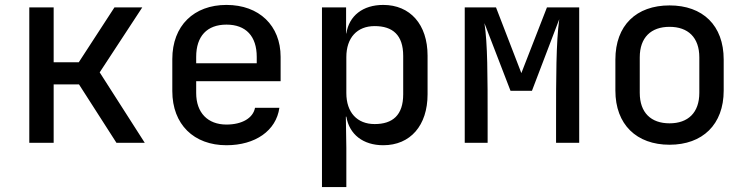

<svg xmlns="http://www.w3.org/2000/svg" viewBox="-20 -580 3040 780"><path d="M99 0H198V-237H301L453 0H568L385 -286L558 -550H445L300 -327H198V-550H99Z M900 10C1017 10 1102 -49 1115 -142H1016C1008 -100 963 -74 900 -74C824 -74 777 -122 777 -202V-250H1120V-349C1120 -476 1033 -560 900 -560C768 -560 680 -476 680 -340V-210C680 -74 768 10 900 10ZM777 -349C777 -433 821 -480 900 -480C979 -480 1023 -433 1023 -349V-323H777Z M1288 180H1387V21L1385 -106H1387C1399 -34 1455 10 1537 10C1647 10 1717 -70 1717 -197V-354C1717 -481 1646 -560 1537 -560C1454 -560 1398 -516 1387 -444H1386V-550H1288ZM1502 -76C1431 -76 1387 -123 1387 -202V-348C1387 -427 1431 -474 1502 -474C1575 -474 1618 -438 1618 -353V-197C1618 -112 1575 -76 1502 -76Z M1868 0H1961V-87C1961 -272 1961 -404 1948 -486L2054 -211H2141L2252 -502C2239 -409 2239 -262 2239 -87V0H2333V-550H2202L2098 -283L1995 -550H1868Z M2700 8C2834 8 2920 -74 2920 -212V-338C2920 -477 2835 -558 2700 -558C2565 -558 2480 -477 2480 -338V-212C2480 -74 2566 8 2700 8ZM2700 -79C2625 -79 2579 -122 2579 -203V-347C2579 -428 2625 -471 2700 -471C2775 -471 2821 -428 2821 -347V-203C2821 -122 2775 -79 2700 -79Z"/></svg>

Font: JetBrains Mono Medium
Style: Regular
Weight: 436
Monospace: yes
Designer: Philipp Nurullin, Konstantin Bulenkov
Foundry: JetBrains
Version: Version 2.305